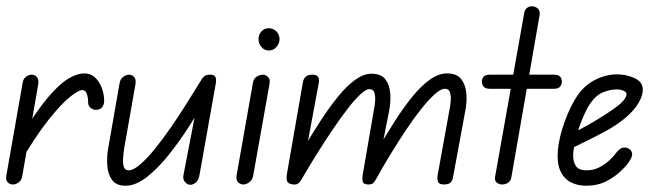

<svg xmlns="http://www.w3.org/2000/svg" viewBox="-29 -588 2109 612"><path d="M279 -238Q268 -237 260 -244Q252 -251 252 -261Q252 -275 248 -288Q244 -301 233 -301Q222 -301 194.5 -279.5Q167 -258 124.5 -204.5Q82 -151 26 -55L43 -161Q88 -235 123.5 -277Q159 -319 187.5 -336.5Q216 -354 241 -354Q260 -354 273.5 -341.5Q287 -329 295 -309Q303 -289 303 -265Q303 -256 297.5 -247.5Q292 -239 279 -238ZM12 0Q2 0 -4.5 -7Q-11 -14 -9 -27L43 -323Q45 -337 54 -343.5Q63 -350 72 -350Q82 -350 88.5 -342.5Q95 -335 93 -320L42 -27Q40 -14 31 -7Q22 0 12 0Z M371 4Q342 4 328.5 -14Q315 -32 313 -60Q311 -88 316 -116L352 -322Q354 -336 363.5 -343Q373 -350 383 -350Q392 -350 398.5 -342.5Q405 -335 403 -321L367 -116Q365 -103 363.5 -86Q362 -69 365.5 -57Q369 -45 381 -45Q396 -45 418 -64Q440 -83 465.5 -114.5Q491 -146 517.5 -184.5Q544 -223 569 -263Q594 -303 615 -337L620 -260Q600 -226 571 -181Q542 -136 508.5 -94Q475 -52 439.5 -24Q404 4 371 4ZM578 1Q568 1 560.5 -8Q553 -17 556 -31L615 -337Q619 -343 624.5 -346.5Q630 -350 641 -350Q654 -350 657.5 -343Q661 -336 659 -323L607 -31Q604 -13 595 -6Q586 1 578 1Z M747 0Q737 0 730 -7Q723 -14 725 -28L777 -323Q779 -337 789 -343.5Q799 -350 809 -350Q818 -350 825.5 -342.5Q833 -335 830 -320L778 -28Q776 -15 766 -7.5Q756 0 747 0ZM828 -427Q814 -427 804.5 -438Q795 -449 795 -463Q795 -477 804 -487.5Q813 -498 828 -498Q842 -498 852 -488Q862 -478 862 -463Q862 -449 852 -438Q842 -427 828 -427Z M905 0Q889 -2 886 -11Q883 -20 886 -36L936 -323Q938 -337 945.5 -343.5Q953 -350 967 -350Q992 -350 987 -323L929 -11Q926 -7 921 -3Q916 1 905 0ZM1145 0Q1129 0 1127 -10Q1125 -20 1128 -36L1162 -233Q1165 -247 1166.5 -263.5Q1168 -280 1164.5 -292Q1161 -304 1148 -304Q1138 -304 1120 -287.5Q1102 -271 1080 -242.5Q1058 -214 1032.5 -176.5Q1007 -139 980.5 -96.5Q954 -54 929 -11L935 -109Q963 -157 991.5 -201Q1020 -245 1048 -279.5Q1076 -314 1103 -333.5Q1130 -353 1155 -353Q1186 -353 1199.5 -335Q1213 -317 1215 -289.5Q1217 -262 1211 -233L1168 -14Q1164 -8 1160 -4Q1156 0 1145 0ZM1386 0Q1370 0 1367 -9.5Q1364 -19 1366 -30L1403 -234Q1406 -248 1407.5 -264.5Q1409 -281 1405.5 -293Q1402 -305 1389 -305Q1376 -305 1356.5 -287.5Q1337 -270 1313.5 -240.5Q1290 -211 1265 -173.5Q1240 -136 1215 -95Q1190 -54 1168 -14L1173 -109Q1201 -157 1229 -201Q1257 -245 1285 -279.5Q1313 -314 1341 -334Q1369 -354 1396 -354Q1427 -354 1441 -336Q1455 -318 1457.5 -290.5Q1460 -263 1454 -234L1415 -23Q1414 -14 1408 -7Q1402 0 1386 0Z M1572 0Q1562 0 1554.5 -6Q1547 -12 1549 -24L1642 -547Q1644 -558 1651 -563Q1658 -568 1666 -568Q1677 -568 1685 -561Q1693 -554 1691 -540L1601 -23Q1599 -11 1590.5 -5.5Q1582 0 1572 0ZM1507 -328Q1507 -337 1512.5 -343.5Q1518 -350 1533 -350H1736Q1751 -350 1756.5 -343.5Q1762 -337 1762 -328Q1762 -319 1756.5 -312Q1751 -305 1736 -305H1533Q1518 -305 1512.5 -312Q1507 -319 1507 -328Z M1839 4Q1811 4 1789.5 -7.5Q1768 -19 1757 -43.5Q1746 -68 1749 -107Q1753 -152 1771.5 -202Q1790 -252 1812 -284Q1835 -317 1869 -334Q1903 -351 1938 -351Q1967 -351 1993.5 -339Q2020 -327 2020 -302Q2020 -284 2007 -261Q1994 -238 1967 -214.5Q1940 -191 1898 -168Q1879 -158 1853.5 -145Q1828 -132 1806.5 -122Q1785 -112 1777 -108L1787 -158Q1798 -164 1813 -172Q1828 -180 1846 -190Q1864 -200 1883 -212Q1930 -241 1949 -258Q1968 -275 1968 -288Q1968 -294 1959 -298.5Q1950 -303 1936 -303Q1917 -303 1894 -294Q1871 -285 1853 -259Q1839 -238 1827 -208.5Q1815 -179 1807.5 -149.5Q1800 -120 1798 -98Q1797 -73 1806.5 -59Q1816 -45 1840 -45Q1863 -45 1882 -55Q1901 -65 1914 -77.5Q1927 -90 1932 -97Q1946 -116 1957.5 -117.5Q1969 -119 1977 -113Q1985 -108 1986 -97Q1987 -86 1970 -64Q1965 -57 1947.5 -40.5Q1930 -24 1903 -10Q1876 4 1839 4Z"/></svg>

Font: Edu QLD Beginners
Style: Regular
Weight: 400
Designer: Tina and Corey Anderson
Foundry: Google for Education
Version: Version 1.001